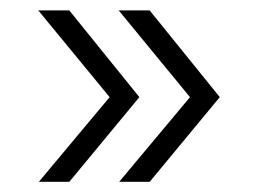

<svg xmlns="http://www.w3.org/2000/svg" viewBox="-20 -426 505 372"><path d="M55.2 -73.7 192.4 -237.8 54.2 -405.8H114.3L250 -237.8L114.3 -73.7ZM210.9 -73.7 348.1 -237.8 210 -405.8H270L405.8 -237.8L270 -73.7Z"/></svg>

Font: Selawik Light
Style: Regular
Weight: 300
Designer: Aaron Bell
Foundry: Microsoft Corporation
Version: Version 1.01